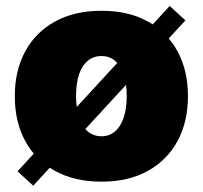

<svg xmlns="http://www.w3.org/2000/svg" viewBox="-20 -582 661 626"><path d="M311 10.3Q223.1 10.3 159.7 -24.7Q96.2 -59.6 62.3 -122.1Q28.3 -184.6 28.3 -268.6Q28.3 -352.1 62.3 -414.6Q96.2 -477.1 159.7 -512Q223.1 -546.9 311 -546.9Q398.9 -546.9 461.9 -512Q524.9 -477.1 558.8 -414.6Q592.8 -352.1 592.8 -268.6Q592.8 -184.6 558.8 -122.1Q524.9 -59.6 461.9 -24.7Q398.9 10.3 311 10.3ZM311 -137.7Q335.9 -137.7 354.5 -153.1Q373 -168.5 383.1 -198Q393.1 -227.5 393.1 -269Q393.1 -311.5 383.1 -340.3Q373 -369.1 354.5 -384.3Q335.9 -399.4 311 -399.4Q285.6 -399.4 266.8 -384.3Q248 -369.1 238 -340.3Q228 -311.5 228 -269Q228 -227.5 238 -198Q248 -168.5 266.8 -153.1Q285.6 -137.7 311 -137.7ZM88.4 23.4 37.1 -23.4 533.2 -562.5 584.5 -515.6Z"/></svg>

Font: Inter 18pt Black
Style: Regular
Weight: 900
Designer: Rasmus Andersson
Foundry: rsms
Version: Version 4.001;git-66647c0bb